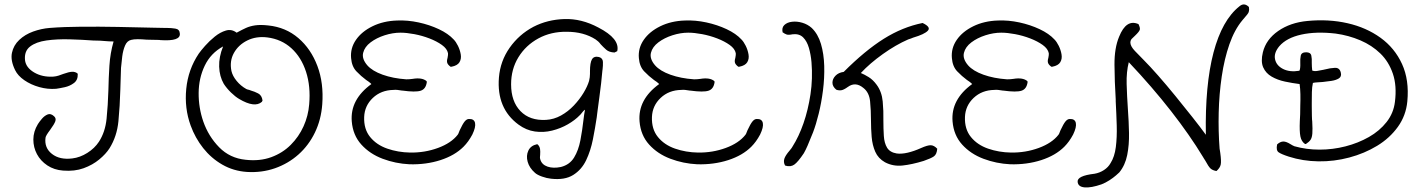

<svg xmlns="http://www.w3.org/2000/svg" viewBox="-20 -708 6324 852"><path d="M260 49Q220 46 190 26Q160 6 144 -24Q128 -54 128 -89Q128 -124 148 -157Q149 -158 150 -160Q155 -168 166 -181Q177 -194 191 -200Q205 -206 220 -192Q230 -183 225.5 -170Q221 -157 202 -131Q183 -106 182 -97Q176 -52 210.5 -25Q245 2 301 -5Q335 -9 367.5 -29.5Q400 -50 419 -79Q447 -122 453 -181.5Q459 -241 461 -308Q462 -361 465.5 -416.5Q469 -472 484 -524Q474 -524 464.5 -524.5Q455 -525 444 -526Q434 -527 424 -527.5Q414 -528 403 -528Q401 -528 397 -528Q344 -532 288.5 -533.5Q233 -535 186.5 -528.5Q140 -522 113.5 -501.5Q87 -481 91 -441Q95 -408 131.5 -386.5Q168 -365 217 -368Q229 -369 240 -372.5Q251 -376 261 -380Q286 -389 300 -389.5Q314 -390 324 -382L325 -379Q326 -353 308 -339.5Q290 -326 267 -321Q244 -316 229 -314Q192 -311 154.5 -321.5Q117 -332 88 -352Q59 -372 47 -397Q26 -440 33 -473.5Q40 -507 65.5 -531Q91 -555 127 -568Q163 -581 200 -584Q264 -589 342.5 -589.5Q421 -590 503.5 -588.5Q586 -587 663 -585Q676 -585 689 -584.5Q702 -584 715 -584Q717 -584 722 -584Q740 -584 758.5 -581Q777 -578 778 -559Q782 -524 692 -530Q689 -531 677 -531Q665 -531 651.5 -531.5Q638 -532 630 -532Q609 -534 591 -534Q573 -534 562 -531Q544 -527 535 -506Q526 -485 522.5 -458Q519 -431 517 -407Q516 -391 516 -375Q516 -359 515 -343Q515 -335 514.5 -327Q514 -319 514 -311Q512 -237 505.5 -170Q499 -103 466 -50Q450 -25 420.5 -0.5Q391 24 351 38.5Q311 53 260 49Z M1076 55Q1016 51 966.5 22.5Q917 -6 881.5 -51Q846 -96 826 -151Q798 -228 806.5 -314Q815 -400 862 -470Q871 -483 890 -504.5Q909 -526 933 -545.5Q957 -565 982.5 -572.5Q1008 -580 1030 -563Q1031 -564 1034 -565Q1054 -576 1071.5 -584Q1089 -592 1112.5 -595.5Q1136 -599 1171 -595Q1248 -587 1304 -539Q1360 -491 1388.5 -415Q1417 -339 1410 -245Q1405 -177 1377.5 -120Q1350 -63 1304.5 -22.5Q1259 18 1200.5 38.5Q1142 59 1076 55ZM1070 1Q1133 8 1183.5 -10.5Q1234 -29 1270 -65Q1306 -101 1327 -147.5Q1348 -194 1352 -245Q1359 -325 1338 -389.5Q1317 -454 1273 -494Q1229 -534 1166 -542Q1117 -548 1077.5 -528.5Q1038 -509 1018 -473Q998 -437 1007 -393Q1012 -371 1030 -349Q1048 -327 1073 -313Q1077 -311 1078 -311Q1083 -310 1086 -309Q1089 -308 1094 -306Q1109 -302 1125.5 -293.5Q1142 -285 1145 -262L1142 -256Q1110 -228 1041 -269Q1024 -279 1005 -297.5Q986 -316 973 -336Q954 -369 952.5 -412Q951 -455 970 -502Q915 -472 888.5 -416.5Q862 -361 861.5 -295.5Q861 -230 882 -169Q905 -103 952.5 -54.5Q1000 -6 1070 1Z M1797 21Q1735 18 1678 -3.5Q1621 -25 1583.5 -66.5Q1546 -108 1541 -169Q1533 -266 1628 -335Q1627 -336 1626 -337Q1625 -338 1624 -339Q1620 -342 1616 -345.5Q1612 -349 1605 -353Q1582 -370 1561.5 -391.5Q1541 -413 1538 -450Q1534 -494 1559.5 -531Q1585 -568 1633 -591.5Q1681 -615 1742 -617Q1789 -619 1837.5 -608.5Q1886 -598 1927.5 -578.5Q1969 -559 1993 -533Q2003 -523 2012 -505Q2021 -487 2024.5 -467Q2028 -447 2019 -432Q2010 -417 1984 -412H1979Q1967 -421 1964.5 -429.5Q1962 -438 1966 -451Q1969 -466 1968 -472Q1964 -492 1941 -508.5Q1918 -525 1885.5 -537.5Q1853 -550 1818.5 -556.5Q1784 -563 1757 -563Q1723 -563 1687 -551.5Q1651 -540 1624.5 -520Q1598 -500 1591.5 -473.5Q1585 -447 1610 -418Q1632 -393 1678 -376.5Q1724 -360 1783 -356Q1790 -356 1797 -356.5Q1804 -357 1811 -358Q1853 -365 1873 -348L1874 -344Q1870 -313 1847 -305.5Q1824 -298 1766 -306Q1765 -306 1764 -306Q1753 -308 1743.5 -309Q1734 -310 1726 -309Q1671 -308 1634.5 -273.5Q1598 -239 1596 -189Q1594 -135 1622.5 -100Q1651 -65 1698.5 -48.5Q1746 -32 1800 -31Q1865 -30 1923.5 -51.5Q1982 -73 2011 -110Q2012 -111 2014 -115Q2016 -119 2020 -130Q2033 -158 2042 -169Q2051 -180 2061 -180Q2084 -181 2088 -162.5Q2092 -144 2076 -111Q2059 -79 2037 -57Q1998 -18 1934.5 2.5Q1871 23 1797 21Z M2425 85Q2406 83 2385 75.5Q2364 68 2354 59Q2329 37 2321.5 10Q2314 -17 2324.5 -39.5Q2335 -62 2363 -68L2366 -67Q2375 -58 2376.5 -46.5Q2378 -35 2377 -24Q2377 -23 2377 -22Q2376 -15 2376 -10Q2376 -5 2378 1Q2385 23 2410 31.5Q2435 40 2469 33Q2508 23 2527.5 -9Q2547 -41 2555.5 -85.5Q2564 -130 2569 -175Q2570 -181 2570.5 -186.5Q2571 -192 2572 -198Q2573 -204 2574 -210Q2575 -216 2576 -221Q2572 -219 2568 -214.5Q2564 -210 2561 -206Q2559 -203 2556.5 -200.5Q2554 -198 2553 -197Q2532 -175 2500 -156.5Q2468 -138 2430 -128.5Q2392 -119 2353.5 -124.5Q2315 -130 2281 -155Q2183 -227 2194 -364Q2200 -437 2241.5 -496Q2283 -555 2347 -589Q2409 -621 2484.5 -623.5Q2560 -626 2635 -586Q2732 -536 2719 -481L2707 -475Q2683 -476 2670 -487.5Q2657 -499 2646 -511Q2640 -519 2634.5 -524Q2629 -529 2623 -533Q2570 -567 2495 -567Q2425 -568 2369 -537.5Q2313 -507 2280.5 -454Q2248 -401 2248 -334Q2248 -258 2289.5 -215Q2331 -172 2403 -176Q2438 -178 2469.5 -195.5Q2501 -213 2526.5 -240Q2552 -267 2569.5 -296Q2587 -325 2594 -349Q2598 -365 2598 -380V-391Q2598 -430 2607 -445Q2616 -460 2638 -455Q2655 -450 2655.5 -433Q2656 -416 2654 -401Q2653 -396 2653 -394Q2651 -368 2647.5 -338.5Q2644 -309 2640 -279Q2638 -264 2636 -249Q2634 -234 2632 -219Q2631 -211 2630 -203.5Q2629 -196 2628 -187Q2621 -140 2611 -89.5Q2601 -39 2581 3Q2561 45 2523.5 68.5Q2486 92 2425 85Z M3074 21Q3012 18 2955 -3.5Q2898 -25 2860.5 -66.5Q2823 -108 2818 -169Q2810 -266 2905 -335Q2904 -336 2903 -337Q2902 -338 2901 -339Q2897 -342 2893 -345.5Q2889 -349 2882 -353Q2859 -370 2838.5 -391.5Q2818 -413 2815 -450Q2811 -494 2836.5 -531Q2862 -568 2910 -591.5Q2958 -615 3019 -617Q3066 -619 3114.5 -608.5Q3163 -598 3204.5 -578.5Q3246 -559 3270 -533Q3280 -523 3289 -505Q3298 -487 3301.5 -467Q3305 -447 3296 -432Q3287 -417 3261 -412H3256Q3244 -421 3241.5 -429.5Q3239 -438 3243 -451Q3246 -466 3245 -472Q3241 -492 3218 -508.5Q3195 -525 3162.5 -537.5Q3130 -550 3095.5 -556.5Q3061 -563 3034 -563Q3000 -563 2964 -551.5Q2928 -540 2901.5 -520Q2875 -500 2868.5 -473.5Q2862 -447 2887 -418Q2909 -393 2955 -376.5Q3001 -360 3060 -356Q3067 -356 3074 -356.5Q3081 -357 3088 -358Q3130 -365 3150 -348L3151 -344Q3147 -313 3124 -305.5Q3101 -298 3043 -306Q3042 -306 3041 -306Q3030 -308 3020.5 -309Q3011 -310 3003 -309Q2948 -308 2911.5 -273.5Q2875 -239 2873 -189Q2871 -135 2899.5 -100Q2928 -65 2975.5 -48.5Q3023 -32 3077 -31Q3142 -30 3200.5 -51.5Q3259 -73 3288 -110Q3289 -111 3291 -115Q3293 -119 3297 -130Q3310 -158 3319 -169Q3328 -180 3338 -180Q3361 -181 3365 -162.5Q3369 -144 3353 -111Q3336 -79 3314 -57Q3275 -18 3211.5 2.5Q3148 23 3074 21Z M3907 12Q3877 -5 3864 -34.5Q3851 -64 3848 -100.5Q3845 -137 3845 -172Q3845 -219 3841 -258.5Q3837 -298 3811 -318Q3776 -347 3742 -322Q3724 -309 3713 -307.5Q3702 -306 3691 -310Q3674 -324 3674 -341Q3674 -358 3687.5 -372Q3701 -386 3724 -389Q3819 -484 3902 -536Q3985 -588 4074 -606Q4112 -588 4097.5 -572Q4083 -556 4032 -541Q4026 -539 4022 -537Q4013 -534 4010 -533Q3955 -509 3897.5 -468Q3840 -427 3800 -384Q3815 -378 3834.5 -366Q3854 -354 3870 -332Q3893 -301 3897 -258Q3901 -215 3900 -174Q3900 -137 3902 -105Q3904 -73 3916.5 -52.5Q3929 -32 3959 -27Q3980 -24 4008 -30.5Q4036 -37 4067 -51Q4096 -64 4110.5 -63.5Q4125 -63 4139 -48Q4137 -23 4124 -14Q4111 -5 4079 6Q4027 22 3985 26.5Q3943 31 3907 12ZM3465 27 3463 25Q3456 11 3460.5 -3.5Q3465 -18 3484 -40Q3495 -53 3497 -58Q3525 -102 3545.5 -161Q3566 -220 3576.5 -289.5Q3587 -359 3581 -432Q3578 -466 3569.5 -495.5Q3561 -525 3544 -542Q3527 -559 3498 -556Q3479 -552 3470.5 -555Q3462 -558 3454 -564H3453Q3448 -585 3460.5 -597Q3473 -609 3495 -611.5Q3517 -614 3540.5 -607Q3564 -600 3582 -584Q3610 -557 3623 -513Q3636 -469 3637.5 -415.5Q3639 -362 3632 -307Q3625 -252 3613 -203.5Q3601 -155 3588 -121Q3572 -81 3563.5 -61.5Q3555 -42 3547 -28Q3521 11 3504.5 22.5Q3488 34 3465 27Z M4463 21Q4401 18 4344 -3.5Q4287 -25 4249.5 -66.5Q4212 -108 4207 -169Q4199 -266 4294 -335Q4293 -336 4292 -337Q4291 -338 4290 -339Q4286 -342 4282 -345.5Q4278 -349 4271 -353Q4248 -370 4227.5 -391.5Q4207 -413 4204 -450Q4200 -494 4225.5 -531Q4251 -568 4299 -591.5Q4347 -615 4408 -617Q4455 -619 4503.5 -608.5Q4552 -598 4593.5 -578.5Q4635 -559 4659 -533Q4669 -523 4678 -505Q4687 -487 4690.5 -467Q4694 -447 4685 -432Q4676 -417 4650 -412H4645Q4633 -421 4630.5 -429.5Q4628 -438 4632 -451Q4635 -466 4634 -472Q4630 -492 4607 -508.5Q4584 -525 4551.5 -537.5Q4519 -550 4484.5 -556.5Q4450 -563 4423 -563Q4389 -563 4353 -551.5Q4317 -540 4290.5 -520Q4264 -500 4257.5 -473.5Q4251 -447 4276 -418Q4298 -393 4344 -376.5Q4390 -360 4449 -356Q4456 -356 4463 -356.5Q4470 -357 4477 -358Q4519 -365 4539 -348L4540 -344Q4536 -313 4513 -305.5Q4490 -298 4432 -306Q4431 -306 4430 -306Q4419 -308 4409.5 -309Q4400 -310 4392 -309Q4337 -308 4300.5 -273.5Q4264 -239 4262 -189Q4260 -135 4288.5 -100Q4317 -65 4364.5 -48.5Q4412 -32 4466 -31Q4531 -30 4589.5 -51.5Q4648 -73 4677 -110Q4678 -111 4680 -115Q4682 -119 4686 -130Q4699 -158 4708 -169Q4717 -180 4727 -180Q4750 -181 4754 -162.5Q4758 -144 4742 -111Q4725 -79 4703 -57Q4664 -18 4600.5 2.5Q4537 23 4463 21Z M4868 110Q4822 126 4793 123.5Q4764 121 4762 99Q4759 72 4837 63Q4860 59 4879 46.5Q4898 34 4908 16Q4926 -12 4931.5 -55.5Q4937 -99 4935.5 -151Q4934 -203 4931 -258Q4931 -264 4931 -267Q4926 -346 4925.5 -420.5Q4925 -495 4946 -545Q4978 -625 5032 -601Q5040 -585 5038 -576.5Q5036 -568 5016 -549Q5008 -542 5002 -535.5Q4996 -529 4996 -518Q4997 -502 5016 -482Q5035 -462 5055 -442Q5082 -415 5119 -373Q5156 -331 5195.5 -282.5Q5235 -234 5271 -188.5Q5307 -143 5331 -110Q5327 -331 5365 -475Q5403 -619 5480 -680Q5501 -698 5522 -677Q5523 -670 5523 -665.5Q5523 -661 5522 -658Q5521 -651 5514.5 -643.5Q5508 -636 5493 -618Q5458 -576 5435.5 -511.5Q5413 -447 5401.5 -369Q5390 -291 5388 -208.5Q5386 -126 5392 -48Q5393 -44 5393.5 -39Q5394 -34 5395 -29Q5400 7 5397 22Q5394 37 5378 51Q5361 48 5352 40Q5343 32 5328 4Q5325 -1 5322.5 -4.5Q5320 -8 5318 -12Q5260 -108 5176.5 -215Q5093 -322 4989 -432Q4978 -389 4979.5 -335Q4981 -281 4985 -224Q4989 -170 4990 -117.5Q4991 -65 4982 -20Q4973 25 4947 57Q4944 60 4932 70.5Q4920 81 4903 92Q4886 103 4868 110Z M5699 -13Q5665 -24 5653.5 -32.5Q5642 -41 5647 -66L5648 -68Q5662 -80 5675 -80Q5688 -80 5707 -68Q5711 -65 5715.5 -63Q5720 -61 5724 -59Q5777 -44 5835.5 -44Q5894 -44 5950.5 -58.5Q6007 -73 6054.5 -100Q6102 -127 6133 -166.5Q6164 -206 6170 -256Q6179 -327 6161 -380.5Q6143 -434 6105.5 -470.5Q6068 -507 6016.5 -529Q5965 -551 5907 -559Q5820 -569 5754.5 -554.5Q5689 -540 5657 -503Q5632 -473 5638 -445Q5644 -417 5673.5 -402Q5703 -387 5746 -394Q5751 -402 5750 -430Q5749 -445 5752 -460.5Q5755 -476 5776 -476Q5796 -476 5799 -461Q5802 -446 5801 -431Q5801 -430 5801 -429Q5801 -421 5801.5 -412Q5802 -403 5803 -395Q5813 -391 5826.5 -393.5Q5840 -396 5856 -399Q5858 -400 5859 -400Q5860 -400 5860 -400Q5882 -406 5903.5 -407Q5925 -408 5930 -385Q5934 -368 5921 -360Q5908 -352 5887.5 -349Q5867 -346 5848 -344H5847Q5835 -343 5824.5 -342.5Q5814 -342 5806 -340Q5802 -322 5801.5 -299.5Q5801 -277 5801 -252Q5801 -248 5801 -244.5Q5801 -241 5801 -237Q5801 -215 5801.5 -194.5Q5802 -174 5803 -169Q5805 -134 5803.5 -115.5Q5802 -97 5795.5 -87.5Q5789 -78 5775 -69H5771Q5755 -80 5750.5 -102.5Q5746 -125 5748 -171Q5749 -179 5749.5 -201Q5750 -223 5750 -239Q5751 -265 5750.5 -290Q5750 -315 5747 -335Q5715 -339 5682 -346Q5649 -353 5623 -368Q5597 -383 5585.5 -409Q5574 -435 5584 -476Q5598 -533 5652 -570.5Q5706 -608 5782 -615Q5876 -624 5959.5 -605Q6043 -586 6106 -540.5Q6169 -495 6201.5 -424Q6234 -353 6225 -258Q6219 -195 6183 -145Q6147 -95 6091 -61Q6035 -27 5967.5 -9Q5900 9 5830.5 8Q5761 7 5699 -13Z"/></svg>

Font: Yuji Hentaigana Akari
Style: Regular
Weight: 400
Designer: Kataoka Yuji
Foundry: Kinuta Font Factory
Version: Version 3.002